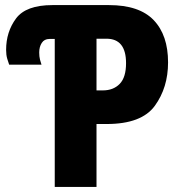

<svg xmlns="http://www.w3.org/2000/svg" viewBox="-20 -734 714 754"><path d="M195 0H359V-247H399Q536 -247 588 -318.5Q640 -390 640 -489Q640 -596 583.5 -655Q527 -714 408 -714H186Q82 -714 43 -661.5Q4 -609 4 -538Q4 -518 8.5 -503Q13 -488 16 -480H143Q140 -488 137 -500Q134 -512 134 -528Q134 -550 144 -565.5Q154 -581 174 -581H195ZM359 -379V-582H398Q475 -582 475 -486Q475 -430 450 -404.5Q425 -379 384 -379Z"/></svg>

Font: Noto Sans Display SemiCondensed Extra
Style: Regular
Weight: 800
Width: 4
Designer: Monotype Design Team
Foundry: Monotype Imaging Inc.
Version: Version 1.900